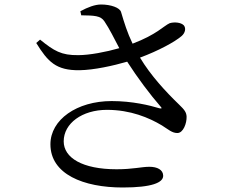

<svg xmlns="http://www.w3.org/2000/svg" viewBox="-20 -793 1040 853"><path d="M476 -344C321 -344 204 -261 204 -152C204 -19 351 40 525 40C656 40 705 18 705 -12C705 -39 678 -52 644 -52C608 -52 572 -41 498 -41C346 -41 263 -92 263 -165C263 -245 345 -305 455 -305C560 -305 642 -270 699 -236C728 -218 744 -202 768 -202C794 -202 810 -245 809 -275C808 -294 800 -305 776 -328C716 -386 650 -457 602 -537C683 -567 757 -607 787 -633C803 -647 807 -667 797 -680C784 -694 754 -696 734 -690C707 -678 677 -640 569 -599C545 -649 532 -692 518 -739C513 -759 472 -773 429 -773C402 -773 370 -761 337 -743L341 -725C398 -724 427 -724 444 -698C465 -667 487 -623 510 -579C451 -562 377 -548 328 -548C252 -547 220 -567 158 -617L141 -602C193 -518 229 -480 333 -481C398 -482 483 -501 545 -519C592 -446 646 -374 693 -320C701 -311 699 -310 688 -312C645 -325 568 -344 476 -344Z"/></svg>

Font: Noto Serif TC Medium
Style: Regular
Weight: 500
Designer: Ryoko NISHIZUKA 西塚涼子 (kana & ideographs); Frank Grießhammer (Latin, Greek & Cyrillic); Wenlong ZHANG 张文龙 (bopomofo); San
Foundry: Adobe
Version: Version 2.001;hotconv 1.1.0;makeotfexe 2.6.0